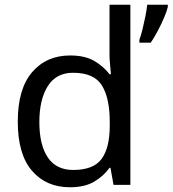

<svg xmlns="http://www.w3.org/2000/svg" viewBox="-20 -780 728 810"><path d="M275 10Q175 10 115 -59.5Q55 -129 55 -267Q55 -405 115.5 -475.5Q176 -546 276 -546Q338 -546 377.5 -523Q417 -500 442 -467H448Q447 -480 444.5 -505.5Q442 -531 442 -546V-760H530V0H459L446 -72H442Q418 -38 378 -14Q338 10 275 10ZM289 -63Q374 -63 408.5 -109.5Q443 -156 443 -250V-266Q443 -366 410 -419.5Q377 -473 288 -473Q217 -473 181.5 -416.5Q146 -360 146 -265Q146 -169 181.5 -116Q217 -63 289 -63ZM688 -751Q684 -733 672.5 -706Q661 -679 646 -650.5Q631 -622 616 -600H568V-612Q575 -631 581.5 -657.5Q588 -684 593.5 -711.5Q599 -739 601 -760H688Z"/></svg>

Font: Noto Sans Gunjala Gondi Semibold
Style: Regular
Weight: 600
Designer: Ek Type
Foundry: Ek Type
Version: Version 1.004; ttfautohint (v1.8.4.7-5d5b)